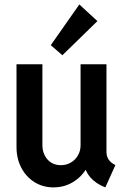

<svg xmlns="http://www.w3.org/2000/svg" viewBox="-20 -812 555 840"><path d="M213.9 7.8Q168 7.8 131.3 -14.9Q94.7 -37.6 73.5 -77.6Q52.2 -117.7 52.2 -169.4V-530.8H165.5V-177.7Q165.5 -140.1 187.5 -114.7Q209.5 -89.4 246.6 -89.4Q270.5 -89.4 290 -100.8Q309.6 -112.3 321 -132.1Q332.5 -151.9 332.5 -176.8V-530.8H445.8V-147.9Q445.8 -127.9 455.3 -113.8Q464.8 -99.6 484.9 -89.8L440.9 7.8Q399.4 -8.3 375.7 -35.4Q352.1 -62.5 350.1 -93.3L373 -67.9H329.6L368.2 -95.2Q349.6 -49.8 308.1 -21Q266.6 7.8 213.9 7.8ZM252.9 -570.3 202.1 -614.3 327.1 -792.5 406.2 -719.7Z"/></svg>

Font: Reddit Sans Condensed SemiBold
Style: Regular
Weight: 600
Designer: Stephen Hutchings
Foundry: Reddit
Version: Version 1.014